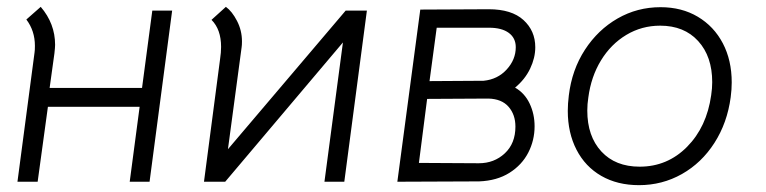

<svg xmlns="http://www.w3.org/2000/svg" viewBox="-20 -531 2237 561"><path d="M417 0H359L388 -219H120L90 0H31L81 -378Q82 -384 82 -397Q82 -441 57 -474L99 -511Q141 -462 141 -400Q141 -393 139 -375L125 -274H395L425 -500H483Z M990 -500H1052L986 0H928L982 -407L638 0H576L623 -358Q626 -378 626 -394Q626 -445 598 -473L640 -511Q658 -498 672.5 -470Q687 -442 687 -410Q687 -399 686 -393L646 -95Z M1408 -504Q1475 -504 1509.5 -472.5Q1544 -441 1544 -393Q1544 -362 1529 -330.5Q1514 -299 1485 -275Q1513 -259 1527.5 -228.5Q1542 -198 1542 -162Q1542 -121 1523.5 -85Q1505 -49 1468.5 -26Q1432 -3 1380 -1L1141 0L1208 -503ZM1487 -393Q1487 -420 1466.5 -435Q1446 -450 1409 -450H1256L1235 -294L1393 -295Q1434 -299 1460.5 -328Q1487 -357 1487 -393ZM1486 -161Q1486 -196 1466 -219Q1446 -242 1407 -243L1228 -242L1204 -55L1379 -54Q1424 -54 1455 -83Q1486 -112 1486 -161Z M1639 -207Q1639 -228 1642 -252Q1651 -327 1689 -385.5Q1727 -444 1784.5 -477Q1842 -510 1910 -510Q1972 -510 2019 -482Q2066 -454 2092 -404.5Q2118 -355 2118 -290Q2118 -270 2115 -247Q2105 -172 2067.5 -113.5Q2030 -55 1972.5 -22.5Q1915 10 1847 10Q1784 10 1737 -17Q1690 -44 1664.5 -93.5Q1639 -143 1639 -207ZM2058 -253Q2061 -273 2061 -291Q2061 -366 2020 -411Q1979 -456 1909 -456Q1855 -456 1810 -429Q1765 -402 1736 -354.5Q1707 -307 1699 -246Q1696 -227 1696 -208Q1696 -133 1737 -88.5Q1778 -44 1849 -44Q1930 -44 1987.5 -102Q2045 -160 2058 -253Z"/></svg>

Font: Bellota Text
Style: Italic
Weight: 400
Italic angle: -7.5°
Designer: Kemie Guaida
Foundry: Kemie Guaida
Version: Version 4.001